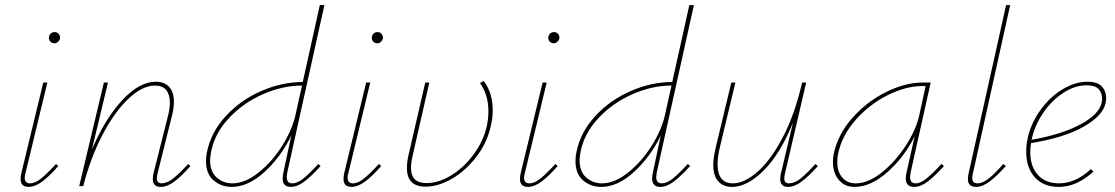

<svg xmlns="http://www.w3.org/2000/svg" viewBox="-20 -731 4379 754"><path d="M61 -28Q61 -39 64 -52L150 -407H166L80 -51Q77 -41 77 -33Q77 -11 98 -11Q118 -11 141.5 -30Q165 -49 200 -87L209 -79Q173 -38 145 -17.5Q117 3 92 3Q61 3 61 -28ZM172 -583Q173 -593 179 -599Q185 -605 195 -605Q204 -605 210 -598.5Q216 -592 216 -582Q215 -574 208.5 -567.5Q202 -561 194 -561Q184 -561 178 -567.5Q172 -574 172 -583Z M728 -79Q692 -38 664 -17.5Q636 3 611 3Q580 3 580 -28Q580 -38 583 -51L641 -281Q647 -307 647 -328Q647 -360 632.5 -377.5Q618 -395 589 -395Q538 -395 482.5 -341.5Q427 -288 380.5 -197.5Q334 -107 307 0H291L388 -407H404L341 -144Q392 -264 459.5 -337Q527 -410 592 -410Q626 -410 644.5 -389.5Q663 -369 663 -331Q663 -306 656 -279L599 -51Q596 -39 596 -31Q596 -11 615 -11Q636 -11 660 -30Q684 -49 719 -87Z M1230 -87 1239 -79Q1203 -39 1175 -18Q1147 3 1122 3Q1090 3 1090 -30Q1090 -41 1093 -54L1124 -199Q1084 -116 1019.5 -56.5Q955 3 890 3Q849 3 819 -22.5Q789 -48 789 -98Q789 -118 793 -135Q809 -213 867.5 -276Q926 -339 1007 -374Q1088 -409 1169 -409L1236 -711H1254L1108 -53Q1106 -41 1106 -36Q1106 -11 1128 -11Q1148 -11 1171.5 -30Q1195 -49 1230 -87ZM1140 -278 1166 -395Q1090 -395 1012.5 -361Q935 -327 879 -267Q823 -207 809 -135Q805 -111 805 -102Q805 -57 831 -34Q857 -11 893 -11Q942 -11 995 -53Q1048 -95 1087.5 -157.5Q1127 -220 1140 -278Z M1329 -28Q1329 -39 1332 -52L1418 -407H1434L1348 -51Q1345 -41 1345 -33Q1345 -11 1366 -11Q1386 -11 1409.5 -30Q1433 -49 1468 -87L1477 -79Q1441 -38 1413 -17.5Q1385 3 1360 3Q1329 3 1329 -28ZM1440 -583Q1441 -593 1447 -599Q1453 -605 1463 -605Q1472 -605 1478 -598.5Q1484 -592 1484 -582Q1483 -574 1476.5 -567.5Q1470 -561 1462 -561Q1452 -561 1446 -567.5Q1440 -574 1440 -583Z M1601 -122Q1594 -95 1594 -71Q1594 -12 1655 -12Q1703 -12 1753 -43Q1803 -74 1841 -126Q1879 -178 1892 -237Q1898 -266 1898 -294Q1898 -359 1865 -405L1880 -413Q1915 -365 1915 -299Q1915 -267 1908 -239Q1895 -175 1854 -119.5Q1813 -64 1758 -31Q1703 2 1651 2Q1578 2 1578 -71Q1578 -93 1584 -121L1650 -407H1666Z M2022 -28Q2022 -39 2025 -52L2111 -407H2127L2041 -51Q2038 -41 2038 -33Q2038 -11 2059 -11Q2079 -11 2102.5 -30Q2126 -49 2161 -87L2170 -79Q2134 -38 2106 -17.5Q2078 3 2053 3Q2022 3 2022 -28ZM2133 -583Q2134 -593 2140 -599Q2146 -605 2156 -605Q2165 -605 2171 -598.5Q2177 -592 2177 -582Q2176 -574 2169.5 -567.5Q2163 -561 2155 -561Q2145 -561 2139 -567.5Q2133 -574 2133 -583Z M2681 -87 2690 -79Q2654 -39 2626 -18Q2598 3 2573 3Q2541 3 2541 -30Q2541 -41 2544 -54L2575 -199Q2535 -116 2470.5 -56.5Q2406 3 2341 3Q2300 3 2270 -22.5Q2240 -48 2240 -98Q2240 -118 2244 -135Q2260 -213 2318.5 -276Q2377 -339 2458 -374Q2539 -409 2620 -409L2687 -711H2705L2559 -53Q2557 -41 2557 -36Q2557 -11 2579 -11Q2599 -11 2622.5 -30Q2646 -49 2681 -87ZM2591 -278 2617 -395Q2541 -395 2463.5 -361Q2386 -327 2330 -267Q2274 -207 2260 -135Q2256 -111 2256 -102Q2256 -57 2282 -34Q2308 -11 2344 -11Q2393 -11 2446 -53Q2499 -95 2538.5 -157.5Q2578 -220 2591 -278Z M3192 -79Q3156 -39 3128 -18Q3100 3 3075 3Q3044 3 3044 -28Q3044 -39 3047 -51L3094 -249Q3044 -126 2979 -61.5Q2914 3 2855 3Q2820 3 2800.5 -19Q2781 -41 2781 -84Q2781 -110 2791 -153L2852 -407H2868L2807 -153Q2798 -114 2798 -86Q2798 -48 2813.5 -29.5Q2829 -11 2858 -11Q2903 -11 2955 -56.5Q3007 -102 3054 -191.5Q3101 -281 3130 -407H3146L3063 -51Q3060 -39 3060 -30Q3060 -11 3078 -11Q3100 -11 3123.5 -29.5Q3147 -48 3182 -87Z M3687 -79Q3650 -38 3622.5 -17.5Q3595 3 3570 3Q3537 3 3537 -31Q3537 -41 3540 -53L3572 -196Q3532 -115 3466 -56Q3400 3 3336 3Q3297 3 3274 -24.5Q3251 -52 3251 -94Q3251 -110 3254 -126Q3270 -203 3327 -267.5Q3384 -332 3459.5 -369.5Q3535 -407 3604 -407H3635L3556 -53Q3554 -41 3554 -36Q3554 -11 3576 -11Q3595 -11 3618.5 -30Q3642 -49 3677 -87ZM3590 -278 3615 -393H3602Q3538 -393 3466.5 -357.5Q3395 -322 3340.5 -260.5Q3286 -199 3271 -126Q3268 -110 3268 -95Q3268 -57 3287.5 -34Q3307 -11 3340 -11Q3389 -11 3442 -53Q3495 -95 3536 -157.5Q3577 -220 3590 -278Z M3781 -28Q3781 -38 3784 -51L3931 -711H3947L3801 -51Q3798 -41 3798 -32Q3798 -11 3819 -11Q3839 -11 3863 -30Q3887 -49 3920 -87L3930 -79Q3894 -39 3866 -18Q3838 3 3813 3Q3781 3 3781 -28Z M4324 -346Q4324 -339 4322 -327Q4312 -277 4235.5 -233.5Q4159 -190 4029 -169Q4026 -151 4026 -133Q4026 -77 4056 -44Q4086 -11 4139 -11Q4204 -11 4264 -67L4274 -57Q4208 3 4138 3Q4078 3 4044 -34.5Q4010 -72 4010 -135Q4010 -165 4017 -194Q4031 -251 4067.5 -301Q4104 -351 4153 -380.5Q4202 -410 4251 -410Q4290 -410 4307 -391.5Q4324 -373 4324 -346ZM4308 -344Q4308 -366 4294.5 -381Q4281 -396 4247 -396Q4202 -396 4157.5 -367.5Q4113 -339 4080 -292.5Q4047 -246 4034 -194L4031 -182Q4150 -203 4223 -242.5Q4296 -282 4306 -327Q4308 -337 4308 -344Z"/></svg>

Font: Ysabeau Thin
Style: Italic
Weight: 200
Italic angle: -12°
Designer: Christian Thalmann (Catharsis Fonts)
Version: Version 0.003